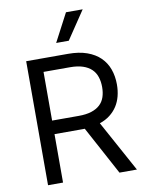

<svg xmlns="http://www.w3.org/2000/svg" viewBox="-102 -1037 843 1109"><g transform="rotate(-10 319.5 -483.0)"><path d="M88.1 -727.3H333.8Q397.7 -727.3 444.4 -710.6Q491.1 -693.9 521.5 -664.1Q551.8 -634.2 566.4 -593.4Q581 -552.6 581 -504.3Q581 -468 572.8 -436.1Q564.6 -404.1 547.8 -378Q530.9 -351.9 505.3 -332Q479.8 -312.1 445 -300.4L609.4 0H507.1L353.7 -284.4Q349.1 -284.1 344.6 -284.1Q340.2 -284.1 335.2 -284.1H176.1V0H88.1ZM332.4 -363.6Q376.1 -363.6 406.8 -373.4Q437.5 -383.2 457 -401.3Q476.6 -419.4 485.4 -445.5Q494.3 -471.6 494.3 -504.3Q494.3 -536.9 485.4 -563.7Q476.6 -590.6 456.9 -609.6Q437.1 -628.6 406.2 -638.8Q375.4 -649.1 331 -649.1H176.1V-363.6ZM363.6 -965.9H461.6L350.9 -801.1H277Z"/></g></svg>

Font: Fast_Sans
Style: Regular
Weight: 400
Designer: Rasmus Andersson
Foundry: rsms
Version: Version 3.018;git-588b23468